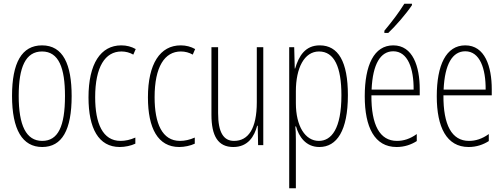

<svg xmlns="http://www.w3.org/2000/svg" viewBox="-20 -784 2722 1037"><path d="M367 -265C367 -436 321 -539 207 -539C97 -539 45 -444 45 -266C45 -84 101 10 208 10C315 10 367 -82 367 -265ZM81 -266C81 -421 118 -506 207 -506C298 -506 331 -416 331 -266C331 -100 293 -23 208 -23C121 -23 81 -107 81 -266Z M627 10C655 10 688 3 711 -8V-41C684 -29 657 -23 631 -23C535 -23 494 -117 494 -259C494 -423 548 -506 636 -506C659 -506 681 -500 700 -489L713 -519C690 -532 664 -539 635 -539C524 -539 458 -440 458 -258C458 -91 512 10 627 10Z M948 10C976 10 1009 3 1032 -8V-41C1005 -29 978 -23 952 -23C856 -23 815 -117 815 -259C815 -423 869 -506 957 -506C980 -506 1002 -500 1021 -489L1034 -519C1011 -532 985 -539 956 -539C845 -539 779 -440 779 -258C779 -91 833 10 948 10Z M1402 -529H1367V-232C1367 -89 1321 -23 1244 -23C1188 -23 1158 -68 1158 -173V-529H1122V-164C1122 -49 1158 10 1240 10C1320 10 1354 -48 1369 -105H1372L1374 0H1402Z M1707 -539C1628 -539 1594 -481 1574 -414H1572L1569 -529H1542V233H1578V-30C1578 -60 1577 -86 1575 -101H1579C1594 -47 1631 10 1705 10C1799 10 1859 -78 1859 -270C1859 -451 1807 -539 1707 -539ZM1703 -506C1786 -506 1824 -421 1824 -270C1824 -88 1770 -23 1702 -23C1629 -23 1578 -102 1578 -227V-291C1578 -416 1623 -506 1703 -506Z M2205 -756V-764H2164C2132 -713 2100 -671 2056 -618V-606H2077C2116 -643 2173 -708 2205 -756ZM2104 -539C2000 -539 1950 -432 1950 -264C1950 -97 2003 10 2122 10C2165 10 2201 -3 2231 -22V-60C2195 -34 2160 -23 2124 -23C2031 -23 1985 -109 1986 -269H2247V-302C2247 -425 2210 -539 2104 -539ZM2104 -507C2183 -507 2215 -413 2214 -300H1987C1993 -440 2036 -507 2104 -507Z M2493 -539C2389 -539 2339 -432 2339 -264C2339 -97 2392 10 2511 10C2554 10 2590 -3 2620 -22V-60C2584 -34 2549 -23 2513 -23C2420 -23 2374 -109 2375 -269H2636V-302C2636 -425 2599 -539 2493 -539ZM2493 -507C2572 -507 2604 -413 2603 -300H2376C2382 -440 2425 -507 2493 -507Z"/></svg>

Font: Noto Sans Bengali ExtraCondensed ExtraLight
Style: Regular
Weight: 200
Width: 2
Designer: Joana Ranito - Universal Thirst; Jelle Bosma - Monotype Design Team
Foundry: Universal Thirst ehf.
Version: Version 3.000